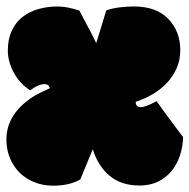

<svg xmlns="http://www.w3.org/2000/svg" viewBox="-20 -570 591 599"><path d="M160.2 -549.8Q188.5 -549.8 227.5 -537.1Q229.5 -533.7 233.2 -526.6Q236.8 -519.5 242.2 -509.3Q245.1 -504.4 247.1 -500.5Q249 -496.6 251 -492.4Q252.9 -488.3 255.6 -483.9Q258.3 -479.5 261.7 -472.7Q265.1 -465.8 267.3 -461.7Q269.5 -457.5 271 -454.6Q272.5 -451.7 273.4 -449.5Q274.4 -447.3 275.9 -444.3L280.3 -435.5L311.5 -537.6Q331.1 -544.4 354 -547.1Q377 -549.8 397.5 -549.8Q467.8 -549.8 504.9 -511.2Q542.5 -472.2 542.5 -413.6Q542.5 -382.8 531 -356.9Q519.5 -331.1 500.2 -310.8Q481 -290.5 455.8 -275.9Q430.7 -261.2 403.3 -252.4Q403.3 -235.8 419.9 -235.8Q434.1 -235.8 468.8 -254.4Q481.4 -235.8 503.2 -206.5Q524.9 -177.2 551.3 -142.1Q550.3 -111.8 541.3 -84.5Q532.2 -57.1 515.1 -36.4Q498 -15.6 473.1 -3.4Q448.2 8.8 415.5 8.8Q357.9 8.8 321.5 -22Q285.2 -52.7 269.5 -104.5L230.5 -10.3Q197.3 9.3 145.5 9.3Q114.3 9.3 87.4 -1.5Q60.5 -12.2 41.3 -31.2Q22 -50.3 11 -76.7Q0 -103 0 -134.8Q0 -215.3 85 -269.5Q97.2 -277.3 135.7 -294.9Q131.8 -307.6 119.1 -307.6Q99.6 -307.6 74.2 -288.1Q59.1 -297.4 46.1 -311.3Q33.2 -325.2 23.9 -341.8Q14.6 -358.4 9.5 -376.5Q4.4 -394.5 4.4 -412.1Q4.4 -447.3 16.4 -473.4Q28.3 -499.5 49.3 -516.4Q70.3 -533.2 98.9 -541.5Q127.4 -549.8 160.2 -549.8Z"/></svg>

Font: Modak sl
Style: Regular
Weight: 400
Designer: Sarang Kulkarni, Maithili Shingre, Noopur Datye
Foundry: Ek Type
Version: Version 1.036;PS Version 1.000;hotconv 1.0.79;makeotf.lib2.5